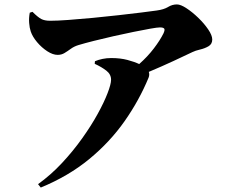

<svg xmlns="http://www.w3.org/2000/svg" viewBox="-20 -781 1040 860"><path d="M113.3 -724.1 125.5 -728Q149.4 -704.1 164.6 -696Q179.7 -688 204.6 -688Q236.3 -688 286.6 -691.7Q336.9 -695.3 395.5 -700.9Q454.1 -706.5 510.7 -712.9Q567.4 -719.2 612.8 -724.9Q658.2 -730.5 681.6 -733.9Q714.4 -738.3 732.9 -749.8Q751.5 -761.2 772.5 -761.2Q789.1 -761.2 815.2 -744.1Q841.3 -727.1 867.9 -701.4Q894.5 -675.8 912.6 -649.2Q930.7 -622.6 930.7 -604Q930.7 -583.5 913.8 -573.7Q897 -564 876 -559.1Q855 -554.2 842.3 -547.9Q808.6 -531.7 757.1 -507.8Q705.6 -483.9 646.5 -459Q650.9 -446.8 645.5 -433.1Q603.5 -331.5 538.1 -238.3Q472.7 -145 379.9 -68.6Q287.1 7.8 162.6 59.1L150.4 43.9Q208 2.4 257.8 -51Q307.6 -104.5 348.1 -161.4Q388.7 -218.3 417.5 -270.8Q446.3 -323.2 461.9 -363.8Q477.5 -404.3 477.5 -423.8Q477.5 -448.2 456.3 -464.6Q435.1 -481 404.3 -495.1L405.3 -506.8Q420.4 -513.2 439 -517.1Q457.5 -521 478.5 -521Q519 -521 551 -512.5Q583 -503.9 603.5 -494.1Q641.6 -527.8 669.4 -564.5Q697.3 -601.1 712.4 -631.8Q719.7 -647.9 715.3 -653.1Q710.9 -658.2 696.3 -658.2Q685.1 -658.2 653.3 -652.6Q621.6 -647 578.4 -638.2Q535.2 -629.4 488.5 -618.9Q441.9 -608.4 400.4 -597.9Q358.9 -587.4 331.5 -579.1Q312 -573.2 297.4 -562.5Q282.7 -551.8 269 -543.5Q255.4 -535.2 238.3 -535.2Q216.8 -535.2 191.7 -551.5Q166.5 -567.9 146 -592.3Q125.5 -616.7 117.7 -640.1Q112.3 -655.8 110.6 -678.2Q108.9 -700.7 113.3 -724.1Z"/></svg>

Font: Source Han Serif JP Heavy
Style: Regular
Weight: 900
Designer: Ryoko NISHIZUKA  (kana & ideographs); Frank Grießhammer (Latin, Greek & Cyrillic); Wenlong ZHANG  (bopomofo); Sandoll Co
Foundry: Adobe Systems Incorporated
Version: Version 1.001;PS 1.001;hotconv 16.6.54;makeotf.lib2.5.65590